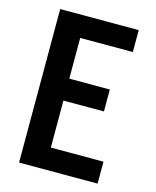

<svg xmlns="http://www.w3.org/2000/svg" viewBox="-111 -812 722 888"><g transform="rotate(15 250.0 -367.5)"><path d="M66 0V-735H442V-630H190V-435H384V-330H190V-105H442V0Z"/></g></svg>

Font: Iosevka Extrabold
Style: Regular
Weight: 800
Monospace: yes
Designer: Belleve Invis
Foundry: Belleve Invis
Version: Version 32.5.0; ttfautohint (v1.8.4)